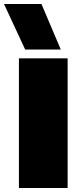

<svg xmlns="http://www.w3.org/2000/svg" viewBox="-59 -934 391 954"><path d="M66 -688 -39 -914H147L243 -688ZM35 0V-644H277V0Z"/></svg>

Font: Boz Display
Style: Regular
Weight: 900
Version: Version 2.000; ttfautohint (v1.8.3)